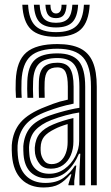

<svg xmlns="http://www.w3.org/2000/svg" viewBox="-20 -799 480 828"><path d="M372.3 0V-425.3Q372.3 -512.9 338.8 -550.9Q305.3 -588.9 227.6 -588.9Q147.6 -588.9 111.8 -556.7Q76 -524.5 72.8 -450.1Q72.3 -433.3 72.3 -414.5Q72.3 -395.7 73.7 -377.1H48.9Q47.5 -396.6 47.3 -413.6Q47.1 -430.5 47.9 -451.1Q51.2 -536.3 93.4 -572.6Q135.5 -609 227.6 -609Q288.4 -609 325.7 -590.4Q363 -571.8 380.2 -531.4Q397.3 -491.1 397.3 -425.3V0ZM192.5 -49.7Q229.4 -49.7 258.5 -70.7Q287.5 -91.6 304.5 -124.1Q321.4 -156.5 321.4 -190.8V-313.8Q295.5 -310.2 263.7 -301.6Q231.8 -293 201.3 -281.4Q156.5 -263.6 132.1 -237Q107.8 -210.5 105.2 -164.5Q104.9 -156.4 105.5 -148.5Q106.1 -140.6 106.5 -134.2Q109.7 -93.2 132.1 -71.5Q154.5 -49.7 192.5 -49.7ZM198.7 -71.5Q168.2 -71.5 152 -90.9Q135.7 -110.3 131.3 -136.4Q130.6 -142.2 130.2 -149.9Q129.8 -157.6 130 -162.2Q132.6 -200.4 151.6 -223.3Q170.7 -246.1 209 -262.2Q227.9 -270.3 251.2 -277.7Q274.5 -285.1 296.6 -289.9V-188.6Q296.6 -156.7 285.4 -130Q274.1 -103.3 252.3 -87.4Q230.5 -71.5 198.7 -71.5ZM202.3 -91.2Q225 -91.2 240.5 -104Q255.9 -116.8 263.8 -138.4Q271.7 -160 271.7 -186.4V-264Q253.9 -258.7 240.3 -253.4Q226.6 -248.2 217.1 -243.1Q184.2 -227.2 170.1 -209.4Q155.9 -191.6 155.2 -162.4Q155.1 -156.3 155.2 -150.5Q155.2 -144.8 156.2 -138.6Q158.9 -121.7 169.8 -106.4Q180.7 -91.2 202.3 -91.2ZM168 9.5Q108.6 9.5 73 -25.6Q37.3 -60.6 31.8 -127.9Q31 -138.8 30.6 -152Q30.2 -165.3 30.8 -173.4Q35.4 -232.4 68.8 -271.3Q102.2 -310.3 176.6 -338.7Q195.2 -346.1 209 -351.3Q222.8 -356.4 237.4 -360.7Q252 -364.9 272.5 -369.3V-425.5Q272.5 -468.6 262.7 -488.5Q252.8 -508.4 227.6 -508.4Q198.6 -508.4 186.2 -493.5Q173.8 -478.5 172.5 -445.8Q172.2 -437.3 172 -418Q171.9 -398.7 172.7 -377.1H147.9Q146.9 -401.7 147.2 -418.7Q147.4 -435.8 147.7 -448.3Q149.5 -493.3 169.4 -510.9Q189.2 -528.5 227.6 -528.5Q266.2 -528.5 281.8 -504Q297.4 -479.5 297.4 -425.5V-352.1Q263.5 -345.2 237.6 -337.4Q211.7 -329.6 184.8 -319.6Q117.5 -294.7 88.7 -259.3Q59.9 -223.9 55.8 -171.4Q55.3 -162.6 55.6 -151.3Q55.9 -140.1 56.8 -129.9Q61.4 -71.3 92.5 -40.7Q123.6 -10.1 175.9 -10.1Q223.4 -10.1 253.7 -31.8Q283.9 -53.4 303.4 -84.9H309L300.2 -19.3V0H275.3L275 -4.1L288.1 -47.3H283.5Q260.3 -19.1 234.9 -4.8Q209.5 9.5 168 9.5ZM322.5 0.2V-60L326.3 -136.1H320.7Q300.5 -88.1 267.8 -59Q235.1 -29.9 183.3 -30Q140.2 -30.2 112.9 -55.6Q85.6 -81.1 81.5 -132.1Q81.1 -139.9 80.6 -150.4Q80 -161 80.5 -168.8Q84.3 -216.1 109.5 -248Q134.6 -279.8 193.1 -300.5Q216.3 -308.6 239.1 -315.1Q261.9 -321.7 283.1 -326.5Q304.3 -331.4 322.4 -334V-425.3Q322.4 -491.4 300.6 -520Q278.7 -548.7 227.6 -548.7Q173.9 -548.7 149.4 -525.4Q124.8 -502.2 122.8 -448.9Q122.2 -432.7 122.1 -414.4Q122 -396.2 123.2 -377.1H98.4Q97.3 -397.4 97.2 -415.7Q97.2 -433.9 97.8 -449.4Q100.3 -513.4 130.5 -541.1Q160.6 -568.8 227.6 -568.8Q291.8 -568.8 319.6 -535.5Q347.4 -502.3 347.4 -425.3V0.2ZM221.5 -640.3Q147.3 -640.3 113.5 -672.5Q79.8 -704.7 76.2 -778.6H101.2Q104.2 -715.3 132.2 -687.9Q160.2 -660.4 221.5 -660.4Q282.5 -660.4 310.5 -687.9Q338.5 -715.3 341.9 -778.6H366.8Q362.7 -704.7 328.9 -672.5Q295.2 -640.3 221.5 -640.3ZM221.5 -680.6Q172.9 -680.6 150.8 -703.3Q128.7 -726 126.1 -778.6H150.9Q153 -736.9 169.4 -718.8Q185.8 -700.7 221.5 -700.7Q257.1 -700.7 273.5 -718.8Q289.8 -736.9 292.1 -778.6H316.9Q314.2 -726 292 -703.3Q269.8 -680.6 221.5 -680.6ZM221.5 -720.8Q198.5 -720.8 187.9 -734.2Q177.4 -747.6 175.9 -778.6H197.6Q197.6 -758.5 204 -749.7Q210.4 -740.9 221.5 -740.9Q232.9 -740.9 239.3 -749.7Q245.7 -758.5 245.4 -778.6H267.2Q265.4 -747.6 254.8 -734.2Q244.2 -720.8 221.5 -720.8Z"/></svg>

Font: Big Shoulders Inline Thin
Style: Regular
Weight: 100
Designer: Patric King
Foundry: XO Type Co
Version: Version 2.002